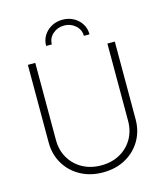

<svg xmlns="http://www.w3.org/2000/svg" viewBox="-135 -1037 990 1149"><g transform="rotate(-15 360.5 -462.0)"><path d="M360.8 10.7Q282.7 10.7 221.7 -22.7Q160.6 -56.2 126 -114.5Q91.3 -172.9 91.3 -246.6V-727.5H137.2V-249Q137.2 -187 165.8 -137.9Q194.3 -88.9 244.9 -60.8Q295.4 -32.7 360.8 -32.7Q426.8 -32.7 477.1 -60.8Q527.3 -88.9 555.7 -137.9Q584 -187 584 -249V-727.5H629.9V-246.6Q629.9 -172.9 595.5 -114.5Q561 -56.2 500.2 -22.7Q439.5 10.7 360.8 10.7ZM360.8 -935.1Q398.9 -935.1 429.4 -918.2Q460 -901.4 477.5 -872.8Q495.1 -844.2 495.1 -808.6H460Q460 -847.2 430.7 -873Q401.4 -898.9 360.8 -898.9Q319.8 -898.9 290.8 -873Q261.7 -847.2 261.7 -808.6H226.1Q226.1 -844.2 243.9 -872.8Q261.7 -901.4 292.2 -918.2Q322.8 -935.1 360.8 -935.1Z"/></g></svg>

Font: Inter 16pt ExtraLight
Style: Regular
Weight: 250
Version: Version 4.001;git-66647c0bb